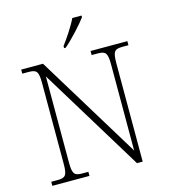

<svg xmlns="http://www.w3.org/2000/svg" viewBox="-132 -1035 1003 1139"><g transform="rotate(-15 369.0 -465.5)"><path d="M326 -784V-771H336C379 -807 451 -886 476 -921V-931H419C398 -886 355 -822 326 -784ZM47 0H275V-25H240C191 -25 178 -35 178 -109V-637L567 0H602V-605C602 -679 615 -689 664 -689H699V-714H473V-689H508C557 -689 570 -679 570 -606V-77L181 -714H47V-689H84C133 -689 146 -679 146 -606V-109C146 -35 133 -25 84 -25H47Z"/></g></svg>

Font: Noto Serif Telugu ExtraLight
Style: Regular
Weight: 200
Designer: Jelle Bosma - Monotype Design Team
Foundry: Monotype Imaging Inc.
Version: Version 2.005